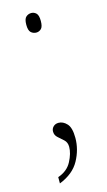

<svg xmlns="http://www.w3.org/2000/svg" viewBox="-107 -548 411 740"><g transform="rotate(-15 98.5 -177.5)"><path d="M99 -431Q87 -431 78 -439Q69 -447 69 -470Q69 -493 78 -501Q87 -509 99 -509Q110 -509 118.5 -501Q127 -493 127 -470Q127 -447 118.5 -439Q110 -431 99 -431ZM36 129Q74 116 90.5 84.5Q107 53 107 27Q107 9 95.5 -1.5Q84 -12 73 -21.5Q62 -31 62 -46Q62 -57 70 -65Q78 -73 91 -73Q109 -73 124 -57Q139 -41 139 0Q139 46 115.5 89Q92 132 36 154Z"/></g></svg>

Font: Noto Serif Thai Condensed Thin
Style: Regular
Weight: 100
Width: 3
Designer: Monotype Design Team
Foundry: Monotype Imaging Inc.
Version: Version 2.001; ttfautohint (v1.8.4.7-5d5b)